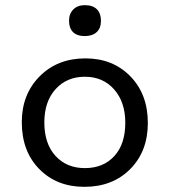

<svg xmlns="http://www.w3.org/2000/svg" viewBox="-20 -705 654 740"><path d="M306.2 -565.9Q277.3 -565.9 261.7 -581.1Q246.1 -596.2 246.1 -625Q246.1 -651.9 262.5 -668.5Q278.8 -685.1 307.1 -685.1Q337.4 -685.1 353.3 -669.4Q369.1 -653.8 369.1 -625Q369.1 -596.2 352.5 -581.1Q335.9 -565.9 306.2 -565.9ZM305.2 15.1Q198.7 15.1 131.3 -53.5Q64 -122.1 64 -233.9Q64 -341.3 132.6 -410.6Q201.2 -480 309.1 -480Q415 -480 482.4 -410.9Q549.8 -341.8 549.8 -231Q549.8 -121.6 481.7 -53.2Q413.6 15.1 305.2 15.1ZM307.1 -57.1Q377.9 -57.1 420.4 -103.3Q462.9 -149.4 462.9 -231.9Q462.9 -311.5 419.9 -360.4Q377 -409.2 307.1 -409.2Q237.3 -409.2 194.1 -361.3Q150.9 -313.5 150.9 -232.9Q150.9 -151.4 193.8 -104.2Q236.8 -57.1 307.1 -57.1Z"/></svg>

Font: IntelOne Mono
Style: Regular
Weight: 400
Designer: Fred Shallcrass
Foundry: Frere-Jones Type LLC
Version: Version 1.200;hotconv 1.1.0;makeotfexe 2.6.0;FJTRelease1.2